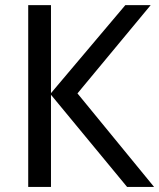

<svg xmlns="http://www.w3.org/2000/svg" viewBox="-20 -734 625 754"><path d="M284.2 -367.2 571.8 -713.9H472.2L180.2 -368.2V-713.9H90.8V0H180.2V-361.8L479 0H585Z"/></svg>

Font: Avrile Sans
Style: Regular
Weight: 400
Designer: Monotype Design Team, Google (font), Stefan Peev (BGR Cyrillic), Cristiano Sobral (main changes)
Foundry: The Avrile Sans Project Authors
Version: Version 3.110